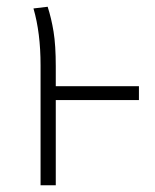

<svg xmlns="http://www.w3.org/2000/svg" viewBox="-20 -548 458 568"><path d="M391 -252H145V0H100V-355Q100 -451 79 -523L121 -528Q132 -494 138.5 -454Q145 -414 145 -352V-293H391Z"/></svg>

Font: Fira Sans Condensed ExtraLight
Style: Regular
Weight: 275
Width: 3
Designer: Carrois Corporate & Edenspiekermann AG
Foundry: Carrois Corporate GbR & Edenspiekermann AG
Version: Version 4.203